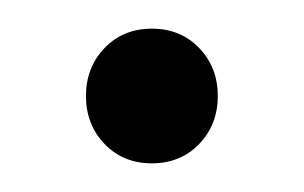

<svg xmlns="http://www.w3.org/2000/svg" viewBox="-20 -99 212 134"><path d="M86 15Q66 15 53 1.5Q40 -12 40 -32Q40 -52 53 -65.5Q66 -79 86 -79Q106 -79 119 -65.5Q132 -52 132 -32Q132 -12 119 1.5Q106 15 86 15Z"/></svg>

Font: Karma Variable Light
Style: Regular
Weight: 300
Designer: Joana Correia
Foundry: Indian Type Foundry
Version: Version 3.000